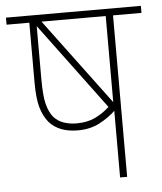

<svg xmlns="http://www.w3.org/2000/svg" viewBox="-48 -664 594 706"><g transform="rotate(-5 249.0 -311.0)"><path d="M498 -622V-596H393V0H367V-246Q342 -222 307.5 -204Q273 -186 228 -186Q158 -186 122 -227Q103 -250 93.5 -283.5Q84 -317 84 -376V-596H0V-622ZM366 -596H129L366 -278ZM141 -244Q156 -227 178 -219.5Q200 -212 225 -212Q265 -212 294 -226Q323 -240 347 -262L110 -581V-386Q110 -323 118 -292.5Q126 -262 141 -244Z"/></g></svg>

Font: Noto Sans SemiCondensed Thin
Style: Regular
Weight: 100
Width: 4
Designer: Monotype Design Team
Foundry: Monotype Imaging Inc.
Version: Version 2.013; ttfautohint (v1.8.4.7-5d5b)